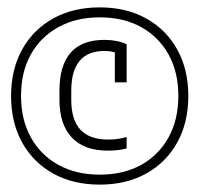

<svg xmlns="http://www.w3.org/2000/svg" viewBox="-20 -760 540 520"><path d="M250 -260Q178 -260 124 -290Q70 -320 40 -374Q10 -428 10 -500Q10 -572 40 -626Q70 -680 124 -710Q178 -740 250 -740Q322 -740 376 -710Q430 -680 460 -626Q490 -572 490 -500Q490 -428 460 -374Q430 -320 376 -290Q322 -260 250 -260ZM272 -352Q208 -352 174.5 -387.5Q141 -423 141 -490V-514Q141 -652 263 -652Q280 -652 295.5 -649Q311 -646 323 -640V-537H291V-635L303 -614Q285 -622 263 -622Q218 -622 195.5 -595Q173 -568 173 -514V-490Q173 -435 198 -408.5Q223 -382 273 -382Q288 -382 300.5 -384Q313 -386 323 -389V-358Q313 -355 299.5 -353.5Q286 -352 272 -352ZM250 -287Q315 -287 362.5 -313.5Q410 -340 436.5 -388Q463 -436 463 -500Q463 -565 436.5 -612.5Q410 -660 362.5 -686.5Q315 -713 250 -713Q186 -713 138 -686.5Q90 -660 63.5 -612.5Q37 -565 37 -500Q37 -436 63.5 -388Q90 -340 138 -313.5Q186 -287 250 -287Z"/></svg>

Font: M PLUS Code Latin ExtraLight
Style: Regular
Weight: 250
Designer: Coji Morishita
Foundry: UNDERFOREST DESIGN
Version: Version 1.002; ttfautohint (v1.8.3)